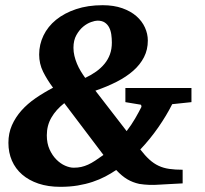

<svg xmlns="http://www.w3.org/2000/svg" viewBox="-20 -704 785 735"><path d="M226.1 -309.1Q194.3 -284.2 176.8 -253.9Q159.2 -223.6 159.2 -186Q159.2 -155.3 169.7 -132.1Q180.2 -108.9 195.8 -93.3Q211.4 -77.6 229.2 -69.8Q247.1 -62 262.2 -62Q277.8 -62 291 -64.9Q304.2 -67.9 317.1 -73.7Q330.1 -79.6 344.2 -88.9Q358.4 -98.1 376 -110.8ZM408.2 -541Q408.2 -557.1 406 -572.3Q403.8 -587.4 397.7 -599.1Q391.6 -610.8 380.9 -617.9Q370.1 -625 353 -625Q344.2 -625 328.9 -619.6Q313.5 -614.3 298.6 -602.1Q283.7 -589.8 272.5 -569.8Q261.2 -549.8 261.2 -521Q261.2 -505.4 264.9 -490Q268.6 -474.6 274.7 -460Q280.8 -445.3 289.1 -431.6Q297.4 -418 306.2 -405.8Q329.1 -416.5 347.9 -429.9Q366.7 -443.4 380.1 -459.7Q393.6 -476.1 400.9 -496.1Q408.2 -516.1 408.2 -541ZM639.2 -305.2Q617.7 -262.2 586.2 -216.8Q554.7 -171.4 517.1 -131.8Q535.2 -108.4 551.8 -93.3Q568.4 -78.1 587.2 -69.3Q606 -60.5 628.2 -57.4Q650.4 -54.2 679.2 -54.2V-2Q643.1 -0.5 623 1Q603 2.4 588.9 2.9Q550.8 5.9 513.2 0Q488.3 -5.4 467.5 -17.6Q446.8 -29.8 424.8 -53.2Q405.3 -40 383.1 -28.3Q360.8 -16.6 334.5 -7.8Q308.1 1 277.6 6.1Q247.1 11.2 210.9 11.2Q164.1 11.2 127.2 -1.2Q90.3 -13.7 64.7 -35.9Q39.1 -58.1 25.6 -89.1Q12.2 -120.1 12.2 -157.2Q12.2 -193.8 25.6 -224.4Q39.1 -254.9 62 -280.8Q85 -306.6 116.2 -328.1Q147.5 -349.6 183.1 -368.2Q160.2 -398.9 145 -429.4Q129.9 -460 129.9 -495.1Q129.9 -533.7 146.5 -568.1Q163.1 -602.5 194.6 -628.2Q226.1 -653.8 271 -668.9Q315.9 -684.1 373 -684.1Q415.5 -684.1 448 -672.6Q480.5 -661.1 502.2 -642.1Q523.9 -623 534.9 -598.6Q545.9 -574.2 545.9 -548.8Q545.9 -513.7 531.2 -485.1Q516.6 -456.5 490 -433.1Q463.4 -409.7 426.5 -390.9Q389.6 -372.1 345.2 -356.9L464.8 -202.1Q482.9 -225.6 497.1 -250Q511.2 -274.4 521 -293.9Q522 -295.4 521 -299.3Q520 -303.2 519 -303.2L460 -313V-367.2H712.9V-313Z"/></svg>

Font: Charis SIL
Style: Bold Italic
Weight: 700
Italic angle: -11°
Foundry: SIL International
Version: Version 4.112